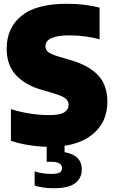

<svg xmlns="http://www.w3.org/2000/svg" viewBox="-20 -770 606 1020"><path d="M244.5 10Q191.5 10 136.5 1.5Q81.5 -7 38 -22V-190.5Q82 -176 136.5 -167.2Q191 -158.5 241 -158.5Q299.5 -158.5 322 -173.5Q344.5 -188.5 344.5 -213Q344.5 -233 329 -246.2Q313.5 -259.5 264 -274.5L201 -293Q115.5 -317 65.5 -370.2Q15.5 -423.5 15.5 -511.5Q15.5 -623 94.8 -686.5Q174 -750 335.5 -750Q386.5 -750 431 -744.2Q475.5 -738.5 509 -729.5V-561Q477 -570.5 435.5 -576.2Q394 -582 353 -582Q300.5 -582 272 -574Q243.5 -566 232.5 -553Q221.5 -540 221.5 -525Q221.5 -506.5 234.5 -494.8Q247.5 -483 289.5 -470L352.5 -451.5Q448.5 -424.5 499.5 -371.8Q550.5 -319 550.5 -229.5Q550.5 -119.5 469.8 -54.8Q389 10 244.5 10ZM264 230Q234.5 230 209.8 226.2Q185 222.5 164 216V140.5Q184.5 147.5 209.2 150.8Q234 154 253 154Q281.5 154 295.5 147.2Q309.5 140.5 309.5 123Q309.5 89.5 251.5 89.5H228V-10H323V38.5Q414.5 54 414.5 130.5Q414.5 176 379.5 203Q344.5 230 264 230Z"/></svg>

Font: Encode Sans SemiCondensed SemiCondensed Black
Style: Regular
Weight: 900
Width: 4
Designer: Multiple Designers
Foundry: Impallari Type
Version: Version 3.000; ttfautohint (v1.8.3) -l 8 -r 50 -G 200 -x 14 